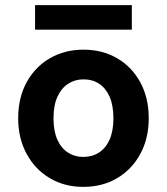

<svg xmlns="http://www.w3.org/2000/svg" viewBox="-20 -718 652 750"><path d="M305 12Q232 12 174.5 -22Q117 -56 84 -117Q51 -178 51 -256Q51 -336 84 -396.5Q117 -457 175 -490.5Q233 -524 306 -524Q380 -524 437.5 -490.5Q495 -457 528 -396.5Q561 -336 561 -256Q561 -177 528 -116.5Q495 -56 437.5 -22Q380 12 305 12ZM305 -105Q340 -105 366.5 -122Q393 -139 408 -172.5Q423 -206 423 -256Q423 -307 408 -340.5Q393 -374 367 -391Q341 -408 306 -408Q273 -408 246.5 -391Q220 -374 204.5 -340.5Q189 -307 189 -256Q189 -206 204 -172.5Q219 -139 245.5 -122Q272 -105 305 -105ZM117 -602V-698H495V-602Z"/></svg>

Font: DM Sans 12pt
Style: Bold
Weight: 700
Version: Version 4.004;gftools[0.9.30]